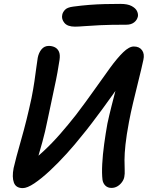

<svg xmlns="http://www.w3.org/2000/svg" viewBox="-20 -953 770 987"><path d="M97 14Q62 14 51.5 -14Q41 -42 50 -89Q55 -111 65 -149Q75 -187 89 -235.5Q103 -284 116.5 -338.5Q130 -393 142 -449Q151 -494 157 -535Q163 -576 167 -607.5Q171 -639 174 -656Q179 -682 193.5 -699.5Q208 -717 231 -717Q248 -717 262 -710Q276 -703 283 -687.5Q290 -672 286 -645Q282 -618 275.5 -581.5Q269 -545 260 -504.5Q251 -464 242.5 -421.5Q234 -379 225 -339Q212 -274 198 -224Q184 -174 173 -136Q162 -98 156 -67L118 -105Q162 -137 205 -177Q248 -217 289.5 -264.5Q331 -312 371 -363Q422 -430 466 -492.5Q510 -555 546.5 -605Q583 -655 613.5 -684.5Q644 -714 668 -714Q696 -714 710 -695Q724 -676 717 -645Q714 -630 706 -596.5Q698 -563 687 -518.5Q676 -474 664 -424Q652 -374 643 -326Q630 -257 625 -209.5Q620 -162 620 -130.5Q620 -99 621 -79Q622 -59 619 -44Q617 -31 607.5 -17.5Q598 -4 584 4.5Q570 13 553 13Q534 13 522 1.5Q510 -10 507 -28Q503 -61 505.5 -109.5Q508 -158 515.5 -212.5Q523 -267 532 -317Q541 -359 553 -406.5Q565 -454 576.5 -498Q588 -542 598 -575Q608 -608 612 -620L648 -594Q634 -573 611.5 -540.5Q589 -508 562 -469.5Q535 -431 506 -392Q477 -353 450.5 -318Q424 -283 403 -258Q366 -211 322.5 -163Q279 -115 236 -75Q193 -35 156.5 -10.5Q120 14 97 14ZM365 -816Q327 -816 311 -835.5Q295 -855 300 -877Q302 -889 313.5 -902Q325 -915 356 -919Q401 -925 440 -928Q479 -931 518 -932Q557 -933 599 -933Q636 -933 656.5 -922Q677 -911 684 -896.5Q691 -882 689 -869Q685 -850 669.5 -838Q654 -826 630 -826Q547 -826 495 -823.5Q443 -821 413 -818.5Q383 -816 365 -816Z"/></svg>

Font: Shantell Sans Medium
Style: Italic
Weight: 500
Italic angle: -11°
Designer: Stephen Nixon, Anya Danilova, Shantell Martin
Foundry: Arrow Type
Version: Version 1.011;[c5ecc13dd]